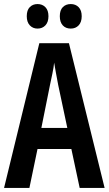

<svg xmlns="http://www.w3.org/2000/svg" viewBox="-20 -927 536 947"><path d="M373 0 332 -192H165L125 0H0L174 -714H320L496 0ZM267 -508Q260 -542 256 -567Q252 -592 247 -618Q245 -595 238.5 -564.5Q232 -534 227 -510L184 -296H312ZM112 -847Q112 -877 127 -892Q142 -907 165 -907Q189 -907 204 -891.5Q219 -876 219 -847Q219 -818 204 -802Q189 -786 165 -786Q142 -786 127 -802Q112 -818 112 -847ZM275 -847Q275 -877 290 -892Q305 -907 329 -907Q353 -907 368 -891.5Q383 -876 383 -847Q383 -818 368 -802Q353 -786 329 -786Q304 -786 289.5 -802Q275 -818 275 -847Z"/></svg>

Font: Noto Sans Tamil ExtraCondensed SemiBold
Style: Regular
Weight: 600
Width: 2
Designer: Jelle Bosma - Monotype Design Team
Foundry: Monotype Imaging Inc.
Version: Version 2.004; ttfautohint (v1.8.4.7-5d5b)